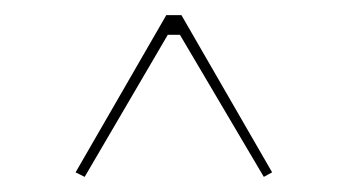

<svg xmlns="http://www.w3.org/2000/svg" viewBox="-20 -728 460 254"><path d="M340 -500 329 -494 218 -682H202L92 -494L80 -500L200 -708H220Z"/></svg>

Font: Kalnia Glaze Thin
Style: Regular
Weight: 100
Designer: Frida Medrano
Foundry: Frida Medrano
Version: Version 1.110